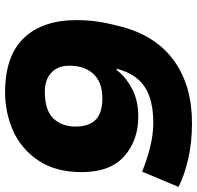

<svg xmlns="http://www.w3.org/2000/svg" viewBox="-30 -734 774 754"><g transform="rotate(90 357.0 -357.0)"><path d="M59 -270Q59 -317 65.5 -358Q72 -399 85 -448Q122 -585 220 -654.5Q318 -724 464 -724Q540 -724 604.5 -709Q669 -694 714 -671L654 -528Q611 -546 560 -559Q509 -572 463 -572Q371 -572 320 -537.5Q269 -503 250 -428H255Q281 -463 327.5 -488Q374 -513 438 -513Q532 -513 594 -457.5Q656 -402 656 -291Q656 -189 610.5 -121Q565 -53 493.5 -21.5Q422 10 343 10Q199 10 129 -64Q59 -138 59 -270ZM477 -266Q477 -319 450.5 -345.5Q424 -372 366 -372Q303 -372 270.5 -337Q238 -302 238 -242Q238 -197 265.5 -171.5Q293 -146 340 -146Q413 -146 445 -179.5Q477 -213 477 -266Z"/></g></svg>

Font: Noto Sans Display Black
Style: Italic
Weight: 900
Italic angle: -12°
Designer: Monotype Design team
Foundry: Monotype Imaging Inc.
Version: Version 1.000